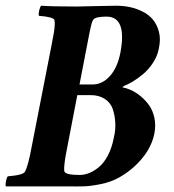

<svg xmlns="http://www.w3.org/2000/svg" viewBox="-29 -665 624 688"><path d="M255.9 -362.3H302.7Q337.4 -362.3 364.5 -392.1Q391.6 -421.9 402.3 -475.6Q426.8 -605.5 352.5 -605.5Q312 -605.5 304.7 -593.8Q302.7 -590.3 301 -586.2Q299.3 -582 297.9 -575.4Q296.4 -568.8 295.4 -564.7Q294.4 -560.5 292.2 -549.8Q290 -539.1 289.1 -534.2ZM248 -324.2 206.1 -106.4Q198.2 -59.1 202.1 -49.8Q207.5 -38.1 256.8 -38.1Q273.9 -38.1 291.3 -45.2Q308.6 -52.2 326.2 -66.9Q343.8 -81.5 357.9 -108.6Q372.1 -135.7 378.9 -171.9Q385.7 -199.2 384 -226.6Q382.3 -253.9 374.5 -275.6Q366.7 -297.4 346.2 -310.8Q325.7 -324.2 294.9 -324.2ZM386.7 -644.5Q413.1 -644.5 437 -639.4Q460.9 -634.3 483.4 -622.8Q505.9 -611.3 520 -593.5Q534.2 -575.7 540.8 -549.8Q547.4 -523.9 540 -490.2Q534.7 -462.9 518.3 -438.5Q502 -414.1 481.7 -397.7Q461.4 -381.3 444.8 -371.6Q428.2 -361.8 416 -357.4Q410.2 -354 410.2 -351.6Q424.3 -349.6 440.9 -342Q457.5 -334.5 474.9 -320.3Q492.2 -306.2 505.4 -287.6Q518.6 -269 524.2 -242.7Q529.8 -216.3 524.4 -187.5Q515.1 -140.1 481.2 -98.6Q447.3 -57.1 398.4 -29.3Q370.1 -13.2 333.5 -5.6Q296.9 2 272.5 2.7Q248 3.4 203.1 2.9H-7.8Q-10.3 -1.5 -7.8 -14.9Q-5.4 -28.3 -1 -33.2Q54.2 -37.6 60.5 -49.8Q71.8 -69.8 85 -141.6L155.3 -501Q156.2 -505.9 158.4 -517.8Q160.6 -529.8 161.6 -534.4Q162.6 -539.1 164.1 -548.3Q165.5 -557.6 166 -562Q166.5 -566.4 167 -573Q167.5 -579.6 167.2 -584.2Q167 -588.9 166 -592.8Q164.1 -604 110.4 -608.4Q108.4 -613.3 111.3 -626.7Q114.3 -640.1 118.2 -644.5Q158.2 -641.6 247.1 -641.6Q264.2 -641.6 311.3 -643.1Q358.4 -644.5 386.7 -644.5Z"/></svg>

Font: Crimson
Style: BoldItalic
Weight: 700
Italic angle: -11°
Version: Version 0.8